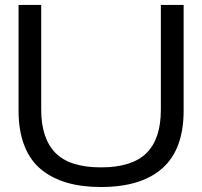

<svg xmlns="http://www.w3.org/2000/svg" viewBox="-20 -749 819 778"><path d="M389.2 8.8Q312 8.8 252 -8.5Q191.9 -25.9 147.2 -62Q102.5 -98.1 78.9 -158.4Q55.2 -218.8 55.2 -300.8V-729H147V-304.2Q147 -188.5 204.6 -129.6Q262.2 -70.8 389.2 -70.8Q514.6 -70.8 573.2 -128.4Q631.8 -186 631.8 -304.2V-729H724.1V-300.8Q724.1 -144 638.4 -67.6Q552.7 8.8 389.2 8.8Z"/></svg>

Font: Lumene Sans Expanded
Style: Regular
Weight: 400
Width: 7
Designer: Deni Anggara
Version: Version 1.003;Glyphs 3.1.2 (3151)